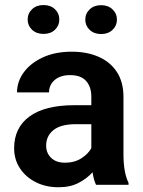

<svg xmlns="http://www.w3.org/2000/svg" viewBox="-20 -747 577 776"><path d="M368.2 0Q358.9 -19 354 -50.8Q332 -25.9 298.1 -8.1Q264.2 9.8 216.3 9.8Q165 9.8 124.5 -10.7Q84 -31.2 60.5 -66.9Q37.1 -102.5 37.1 -147.9Q37.1 -231 99.4 -276.4Q161.6 -321.8 280.3 -321.8H349.1V-356Q349.1 -396 328.1 -419.7Q307.1 -443.4 263.2 -443.4Q224.1 -443.4 201.2 -423.8Q178.2 -404.3 178.2 -373.5H48.8Q48.8 -417.5 76.2 -454.8Q103.5 -492.2 153.3 -515.1Q203.1 -538.1 270.5 -538.1Q330.6 -538.1 377.7 -517.8Q424.8 -497.6 451.9 -456.8Q479 -416 479 -355V-124.5Q479 -48.8 499.5 -8.3V0ZM242.7 -89.4Q281.7 -89.4 309.6 -107.7Q337.4 -126 349.1 -148.4V-245.1H286.6Q225.6 -245.1 196 -221.2Q166.5 -197.3 166.5 -158.2Q166.5 -128.4 186.8 -108.9Q207 -89.4 242.7 -89.4ZM91.8 -668Q91.8 -692.9 109.6 -709.7Q127.4 -726.6 155.8 -726.6Q184.6 -726.6 202.1 -709.7Q219.7 -692.9 219.7 -668Q219.7 -643.6 202.1 -626.7Q184.6 -609.9 155.8 -609.9Q127.4 -609.9 109.6 -626.7Q91.8 -643.6 91.8 -668ZM324.7 -667.5Q324.7 -692.4 342.5 -709.2Q360.4 -726.1 388.7 -726.1Q417 -726.1 434.8 -709.2Q452.6 -692.4 452.6 -667.5Q452.6 -643.1 434.8 -626.2Q417 -609.4 388.7 -609.4Q360.4 -609.4 342.5 -626.2Q324.7 -643.1 324.7 -667.5Z"/></svg>

Font: Vazirmatn FD SemiBold
Style: Regular
Weight: 600
Designer: Saber Rastikerdar
Foundry: Saber Rastikerdar
Version: Version 33.001